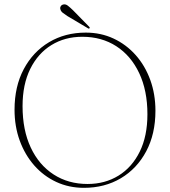

<svg xmlns="http://www.w3.org/2000/svg" viewBox="-20 -865 796 898"><path d="M381 -712.5Q451.5 -712.5 511 -684.8Q570.5 -657 614.5 -607.5Q658.5 -558 682.8 -491.2Q707 -424.5 707 -347Q707 -238.5 663.8 -157.2Q620.5 -76 545 -31.2Q469.5 13.5 372.5 13.5Q302.5 13.5 243.2 -14Q184 -41.5 140.2 -91.2Q96.5 -141 72.2 -207.5Q48 -274 48 -352Q48 -460.5 91 -541.5Q134 -622.5 209.2 -667.5Q284.5 -712.5 381 -712.5ZM669.5 -330.5Q669.5 -441.5 631 -523Q592.5 -604.5 524 -648.8Q455.5 -693 365 -693Q283.5 -693 220.5 -654.2Q157.5 -615.5 121.5 -542.8Q85.5 -470 85.5 -368.5Q85.5 -256.5 123.8 -175Q162 -93.5 230.8 -49Q299.5 -4.5 389.5 -4.5Q471 -4.5 534.2 -43.5Q597.5 -82.5 633.5 -155.5Q669.5 -228.5 669.5 -330.5ZM321.5 -817 396.5 -740.5Q401.5 -736 399 -733Q395.5 -729.5 391 -733L295 -790Q282.5 -798 273.5 -805.2Q264.5 -812.5 262.5 -821.5Q260 -828.5 263.8 -835.2Q267.5 -842 276 -844Q286.5 -846.5 296.8 -838.8Q307 -831 321.5 -817Z"/></svg>

Font: Fraunces 72pt Thin
Style: Regular
Weight: 100
Version: Version 1.000;[b76b70a41]